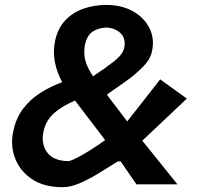

<svg xmlns="http://www.w3.org/2000/svg" viewBox="-20 -747 798 778"><path d="M234 11.5Q157.5 11.5 109 -21.5Q60.5 -54.5 41 -106Q21.5 -157.5 33.5 -213.5Q44.5 -268.5 74 -307Q103.5 -345.5 144.5 -371.2Q185.5 -397 232 -414Q211.5 -451.5 202.8 -493.5Q194 -535.5 203 -580.5Q213.5 -631.5 244 -664Q274.5 -696.5 318 -711.8Q361.5 -727 411 -727Q472 -727 517.8 -701.8Q563.5 -676.5 585.2 -633.8Q607 -591 596 -539.5Q590 -508 560.2 -477.2Q530.5 -446.5 490.5 -418Q450.5 -389.5 413 -363.5L495.5 -255Q530.5 -299.5 563.2 -341.2Q596 -383 629 -425.5L737 -347.5Q690.5 -303.5 644.8 -260.2Q599 -217 556.5 -177Q591.5 -133.5 626.8 -89.8Q662 -46 699 0H533Q517.5 -22.5 501.2 -46Q485 -69.5 469 -93H457.5Q418 -68 378.5 -44Q339 -20 302 -4.2Q265 11.5 234 11.5ZM325 -569Q318 -535.5 325.2 -504.5Q332.5 -473.5 357 -438Q402.5 -467.5 440.2 -497Q478 -526.5 483.5 -553Q490.5 -590.5 469.2 -611.8Q448 -633 412 -635.5Q377.5 -634 355.2 -618.8Q333 -603.5 325 -569ZM156 -213Q146 -166 170 -131Q194 -96 255 -94Q265 -94 290.2 -106.8Q315.5 -119.5 346.8 -139.2Q378 -159 406 -179.5L284 -339.5Q232 -317.5 199 -288.5Q166 -259.5 156 -213Z"/></svg>

Font: Commissioner Loud SemiBold
Style: Italic
Weight: 600
Italic angle: -12°
Designer: Kostas Bartsokas
Foundry: Kostas Bartsokas
Version: Version 1.000; ttfautohint (v1.8.3)